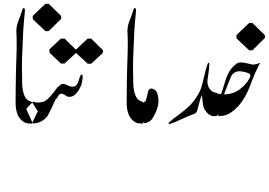

<svg xmlns="http://www.w3.org/2000/svg" viewBox="-20 -658 1430 1022"><path d="M149.9 -0.5Q136.7 0.5 117.2 -3.4Q62.5 -27.3 63 -112.3Q63.5 -122.6 63.5 -175.8Q64 -251.5 65.9 -306.6Q68.8 -384.8 68.8 -423.8Q68.8 -462.9 67.4 -481Q64.9 -511.2 75.9 -541.3Q86.9 -571.3 88.9 -575.7Q95.2 -593.3 98.9 -605.5Q102.5 -617.7 108.2 -614.5Q113.8 -611.3 112.5 -600.1Q111.3 -588.9 111.1 -582.8Q110.8 -576.7 107.7 -545.9Q104.5 -515.1 104 -501.2Q103.5 -487.3 100.6 -421.9Q95.7 -325.2 96.7 -290Q97.7 -254.9 97.7 -239.7Q95.7 -142.1 132.8 -121.6Q135.3 -121.6 147 -115.7Q148.9 -114.7 150.4 -114.3L181.2 -65.9Z M221.7 -637.7H239.3L305.7 -572.8V-558.1L239.3 -492.2H221.7L154.8 -555.7L153.8 -573.2Z M318.4 -4.9ZM154.3 -1Q168 -1 180.7 -4.4Q194.3 -8.3 207 -16.1Q215.3 -21.5 223.6 -30.3Q228 -34.2 231 -37.6Q233.4 -41.5 235.8 -45.9Q252.9 -77.1 275.4 -127.9L287.6 -155.3L288.6 -197.3L280.8 -186.5Q242.2 -133.3 219.2 -120.1Q215.8 -118.2 212.4 -116.7Q194.3 -112.8 186 -112.3Q174.8 -111.3 162.6 -114.7Q159.2 -115.7 156.2 -117.7L119.6 -78.6Z M446.8 -452.6H465.3L527.8 -391.1V-376.5L465.3 -318.8H446.8L385.3 -376H384.3L323.7 -319.8H304.2L243.7 -377.4L242.7 -395L304.2 -452.6H323.7L384.3 -393.1V-394Z M281.7 -131.3Q281.7 -131.8 282.7 -134.3Q293.5 -155.8 301.3 -158.7Q308.6 -161.1 314.9 -157.7Q325.7 -152.8 326.7 -151.4Q326.7 -150.9 337.4 -144.5Q342.3 -141.6 349.6 -142.6Q362.3 -143.6 364.7 -145Q372.1 -148.4 377 -152.3Q382.3 -156.2 388.2 -163.6Q394 -170.9 397.5 -175.8Q403.3 -185.1 405.3 -189.9Q410.2 -199.7 412.1 -203.6Q412.1 -204.1 415.5 -217.3Q420.9 -238.3 419.9 -256.3Q419.4 -260.7 415 -260.7Q413.1 -261.2 410.6 -258.8Q407.7 -255.4 404.8 -247.6Q404.3 -245.6 398.4 -228Q394.5 -215.8 389.2 -208Q384.3 -201.2 377 -198.2Q369.1 -195.3 359.9 -196.8Q346.7 -199.7 337.9 -204.6Q332 -208 320.3 -210.9Q312 -212.9 303.2 -207.5Q293.5 -201.2 288.1 -193.8Q276.4 -178.2 272.9 -170.9Q268.1 -161.1 263.2 -151.4ZM452.6 315.9ZM384.8 -384.8ZM323.7 -4.9Z M741.2 -0.5Q728 0.5 708.5 -3.4Q653.8 -27.3 654.3 -112.3Q654.8 -122.6 654.8 -175.8Q655.3 -251.5 657.2 -306.6Q660.2 -384.8 660.2 -423.8Q660.2 -462.9 658.7 -481Q656.2 -511.2 667.2 -541.3Q678.2 -571.3 680.2 -575.7Q686.5 -593.3 690.2 -605.5Q693.8 -617.7 699.5 -614.5Q705.1 -611.3 703.9 -600.1Q702.6 -588.9 702.4 -582.8Q702.1 -576.7 699 -545.9Q695.8 -515.1 695.3 -501.2Q694.8 -487.3 691.9 -421.9Q687 -325.2 688 -290Q689 -254.9 689 -239.7Q687 -142.1 724.1 -121.6Q726.6 -121.6 738.3 -115.7Q740.2 -114.7 741.7 -114.3L772.5 -65.9Z M794.9 -33.7Q787.6 -18.1 772.5 -10.3Q757.3 -2.4 748 -1.5L725.1 -72.8L746.6 -114.7Q754.9 -117.2 757.3 -126Q764.6 -151.9 766.1 -161.6Q768.1 -175.8 773.9 -181.6Q782.7 -189.9 793.9 -185.1Q809.1 -178.7 814.9 -167Q839.4 -106 794.9 -33.7Z M1135.7 -41.5Q1125 -39.1 1113.3 -40Q1090.3 -43 1070.8 -72.3Q1061.5 -86.4 1058.6 -116.2Q1055.7 -146 1054.7 -151.4Q1050.3 -142.6 1046.9 -131.8Q1043.5 -121.1 1040 -107.4Q1036.1 -93.8 1034.2 -86.9Q1033.7 -84.5 1032.2 -78.6Q1030.8 -72.8 1029.3 -68.4Q1027.8 -64 1025.4 -60.5Q1022.5 -56.2 1015.6 -52.7Q1008.8 -49.3 998.5 -45.9Q988.3 -42.5 985.8 -41.5Q975.6 -37.1 952.9 -26.6Q930.2 -16.1 912.6 -8.8Q890.6 0 879.9 2.9Q875 0 878.9 -4.9Q881.8 -8.3 885.3 -11.2Q888.7 -13.7 895 -19Q903.3 -26.4 907.7 -29.8Q916.5 -35.6 919.4 -38.1Q922.9 -41 937 -51.8Q951.2 -62.5 957.3 -67.4Q963.4 -72.3 974.1 -81.5Q984.9 -90.8 992.7 -98.6Q1000.5 -106.9 1007.3 -115.7Q1037.1 -153.3 1048.8 -184.6Q1056.2 -204.6 1066.9 -252.4Q1077.6 -300.3 1087.9 -324.2H1089.4Q1093.8 -322.8 1094.2 -319.3Q1094.7 -314.9 1092.8 -293.9Q1091.3 -279.3 1088.9 -262.7Q1086.4 -246.6 1084.5 -232.4Q1082.5 -217.8 1087.4 -202.6Q1091.8 -187.5 1104.5 -175.8Q1111.8 -168.5 1126 -165Q1131.3 -163.6 1136.2 -162.6L1162.1 -110.4Z M1306.2 -535.6H1323.7L1390.1 -470.7V-456.1L1323.7 -390.1H1306.2L1239.3 -453.6L1238.3 -471.2Z M1142.6 -41Q1142.6 -41 1110.8 -102.5L1143.6 -160.6Q1149.4 -157.7 1156.2 -155.8Q1168.9 -190.4 1174.3 -211.9Q1190.9 -272.5 1219.2 -301.3Q1237.3 -319.3 1245.6 -322.8Q1254.4 -326.7 1266.6 -325.7Q1278.8 -324.7 1287.1 -322.8Q1301.8 -319.3 1307.6 -317.9Q1318.4 -315.4 1326.7 -314Q1331.5 -313.5 1340.8 -316.4Q1345.2 -318.4 1346.7 -317.4Q1357.4 -320.8 1364.7 -324.2Q1359.9 -314.5 1354.5 -304.7Q1353 -300.8 1351.6 -297.4Q1337.9 -272 1326.7 -241.2Q1324.2 -233.9 1322.3 -230.5Q1273.4 -86.4 1188.5 -47.9Q1182.6 -45.9 1176.3 -43.9Q1158.2 -39.1 1142.6 -41ZM1172.4 -155.8Q1243.7 -154.3 1296.9 -223.1Q1297.9 -225.6 1299.8 -227.5Q1300.3 -229 1302.7 -232.4Q1305.2 -235.8 1306.6 -238.8Q1308.1 -240.7 1309.6 -244.6Q1317.4 -258.8 1306.2 -266.6Q1283.7 -276.9 1255.4 -278.8Q1227.1 -278.8 1211.4 -253.9Q1197.3 -222.2 1172.4 -155.8ZM1226.6 344.2Z"/></svg>

Font: Dehalvi Khush Khat
Style: Regular
Weight: 400
Version: Version 002.500